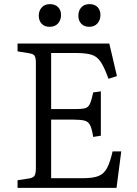

<svg xmlns="http://www.w3.org/2000/svg" viewBox="-20 -911 662 931"><path d="M65 0V-37L123 -46Q141 -49 147.5 -59Q154 -69 154 -97V-606Q154 -630 148 -640Q142 -650 120 -653L65 -662V-700H510L547 -542L506 -529Q486 -585 468 -611.5Q450 -638 422.5 -646Q395 -654 347 -654H228V-382H342Q376 -382 392 -386Q408 -390 416 -407.5Q424 -425 432 -463L469 -468V-253L432 -247Q426 -285 417.5 -303Q409 -321 390.5 -326Q372 -331 335 -331H228V-47H384Q431 -47 457.5 -57.5Q484 -68 499 -96Q514 -124 526 -177H568L545 0ZM413 -781Q388 -781 374 -796Q360 -811 360 -835Q360 -859 374 -875Q388 -891 414 -891Q439 -891 453 -876.5Q467 -862 467 -838Q467 -814 452.5 -797.5Q438 -781 413 -781ZM221 -781Q196 -781 182 -796Q168 -811 168 -835Q168 -859 182.5 -875Q197 -891 222 -891Q247 -891 261.5 -876.5Q276 -862 276 -838Q276 -814 261.5 -797.5Q247 -781 221 -781Z"/></svg>

Font: Literata 12pt Light
Style: Regular
Weight: 300
Designer: Latin by Veronika Burian and Jose Scaglione. Greek by Irene Vlachou. Cyrillic by Vera Evstafieva.
Foundry: TypeTogether
Version: Version 3.002